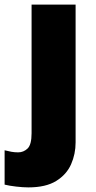

<svg xmlns="http://www.w3.org/2000/svg" viewBox="-71 -573 415 833"><path d="M52 240Q29 240 -1 236.5Q-31 233 -51 228V79Q-35 83 -21.5 85.5Q-8 88 8 88Q31 88 48.5 71.5Q66 55 66 5V-553H257V45Q257 95 237.5 139.5Q218 184 173 212Q128 240 52 240Z"/></svg>

Font: Noto Sans Meetei Mayek Black
Style: Regular
Weight: 900
Designer: Monotype Design Team and Neelakash Kshetrimayum
Foundry: Monotype Imaging Inc.
Version: Version 2.002; ttfautohint (v1.8.4.7-5d5b)